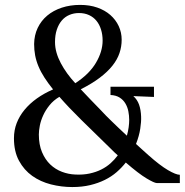

<svg xmlns="http://www.w3.org/2000/svg" viewBox="-20 -736 743 772"><path d="M547.4 -267.1Q548.3 -247.1 543.9 -218.3Q539.6 -189.5 526.9 -157.2Q538.1 -147 550.5 -135.7Q563 -124.5 577.1 -111.8Q622.6 -71.3 655 -52.2Q687.5 -33.2 703.1 -33.2V0H610.4Q600.6 0 569.1 -18.8Q537.6 -37.6 485.8 -82.5Q469.7 -62 449 -43.9Q428.2 -25.9 401.6 -12.7Q375 0.5 342.5 8.3Q310.1 16.1 270.5 16.1Q227.1 16.1 184.8 5.4Q142.6 -5.4 109.6 -28.8Q76.7 -52.2 56.4 -89.6Q36.1 -127 36.1 -180.2Q36.1 -212.4 47.1 -241Q58.1 -269.5 78.6 -294.4Q99.1 -319.3 128.2 -340.1Q157.2 -360.8 193.4 -376.5Q173.3 -401.4 158.7 -424.1Q144 -446.8 134.8 -469Q125.5 -491.2 121.3 -513.4Q117.2 -535.6 117.2 -559.1Q117.7 -594.7 131.6 -623.8Q145.5 -652.8 169.9 -673.3Q194.3 -693.8 228.3 -705.1Q262.2 -716.3 302.2 -716.3Q340.3 -716.3 371.1 -705.6Q401.9 -694.8 423.6 -675.8Q445.3 -656.7 457.3 -631.1Q469.2 -605.5 469.2 -576.2Q469.2 -548.3 460.4 -522.5Q451.7 -496.6 432.1 -471.9Q412.6 -447.3 381.3 -423.6Q350.1 -399.9 304.7 -377Q323.7 -356.4 344.2 -335.4Q364.7 -314.5 385.3 -293Q395.5 -281.7 406 -271.2Q416.5 -260.7 428.7 -248.8Q440.9 -236.8 455.8 -222.7Q470.7 -208.5 490.2 -190.4Q495.1 -208 497.3 -224.1Q499.5 -240.2 499.5 -253.9Q499.5 -271 496.1 -288.3Q492.7 -305.7 484.1 -320.1Q475.6 -334.5 460.9 -343.8Q446.3 -353 424.3 -354V-387.2H599.1V-346.2L516.1 -349.6Q531.7 -335.9 539.1 -315.4Q546.4 -294.9 547.4 -267.1ZM425.3 -138.2Q357.4 -204.1 306.2 -254.6Q254.9 -305.2 218.8 -346.7Q194.8 -332.5 179 -312.7Q163.1 -293 153.6 -272Q144 -251 140.1 -230.7Q136.2 -210.4 136.2 -195.3Q136.2 -154.3 148.9 -124.3Q161.6 -94.2 182.1 -74.7Q202.6 -55.2 229 -45.2Q255.4 -35.2 283.2 -34.2Q314.5 -32.7 340.3 -38.3Q366.2 -43.9 387.2 -54.4Q408.2 -64.9 424.6 -79.6Q440.9 -94.2 453.6 -111.3Q439.5 -123.5 425.3 -138.2ZM201.2 -566.9Q201.2 -545.4 207.3 -524.2Q213.4 -502.9 224.4 -482.2Q235.4 -461.4 250.2 -440.9Q265.1 -420.4 282.7 -401.4Q338.9 -438 365.7 -483.4Q392.6 -528.8 392.6 -572.8Q392.6 -596.7 386.2 -617.2Q379.9 -637.7 367.9 -652.3Q356 -667 338.1 -675.3Q320.3 -683.6 297.4 -683.6Q276.9 -683.6 259 -676Q241.2 -668.5 228.5 -653.6Q215.8 -638.7 208.5 -616.9Q201.2 -595.2 201.2 -566.9Z"/></svg>

Font: Parastoo FD
Style: FD
Weight: 400
Foundry: Saber Rastikerdar (saber.rastikerdar@gmail.com)
Version: Version 2.0.1